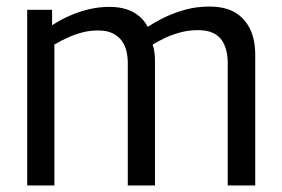

<svg xmlns="http://www.w3.org/2000/svg" viewBox="-20 -566 861 586"><path d="M63 0V-536H139V-489Q167 -507 195 -519Q223 -531 252.5 -538Q282 -545 314 -545Q344 -545 366.5 -537.5Q389 -530 405 -516.5Q421 -503 431 -484Q457 -501 485.5 -514.5Q514 -528 547.5 -537Q581 -546 620 -546Q650 -546 673.5 -538.5Q697 -531 713 -517Q729 -503 739.5 -484.5Q750 -466 754.5 -444Q759 -422 759 -399V0H675V-376Q675 -393 671 -410.5Q667 -428 657.5 -442.5Q648 -457 630 -465.5Q612 -474 584 -474Q557 -474 532 -467.5Q507 -461 485.5 -451Q464 -441 446 -430Q450 -418 451.5 -405Q453 -392 453 -380V0H370V-374Q370 -392 366 -409.5Q362 -427 352 -441Q342 -455 324.5 -464Q307 -473 279 -473Q255 -473 233 -467.5Q211 -462 189.5 -452.5Q168 -443 146 -430V0Z"/></svg>

Font: Georama ExtraCondensed Thin
Style: Regular
Weight: 400
Version: Version 1.001